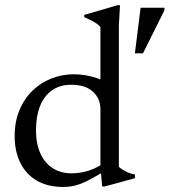

<svg xmlns="http://www.w3.org/2000/svg" viewBox="-20 -730 671 760"><path d="M377.5 -298Q377.5 -339.5 348 -367Q318.5 -394.5 261.5 -394.5Q217 -394.5 185.8 -372.5Q154.5 -350.5 138.5 -310.2Q122.5 -270 122.5 -215Q122.5 -160 140.2 -121.8Q158 -83.5 189.5 -63.8Q221 -44 262.5 -44Q301 -44 336.2 -56.2Q371.5 -68.5 405 -94.5V-59Q369 -37.5 344 -23.8Q319 -10 300 -2.8Q281 4.5 264.8 7.2Q248.5 10 230.5 10Q168 10 125 -15.5Q82 -41 60 -86.5Q38 -132 38 -191Q38 -248.5 56.8 -293.8Q75.5 -339 108.2 -370.8Q141 -402.5 183.2 -419.2Q225.5 -436 272.5 -436Q296.5 -436 319.5 -432Q342.5 -428 367 -419.8Q391.5 -411.5 419.5 -397.5L377.5 -369V-623Q371.5 -630.5 362 -637Q352.5 -643.5 340.2 -649.8Q328 -656 313.5 -662V-671L445.5 -709.5H455L450.5 -628.5V-70Q455 -65 462.5 -60.2Q470 -55.5 479 -51Q488 -46.5 497 -43.5Q506 -40.5 514 -39.5V-24.5L394.5 8H384.5L377.5 -68ZM514 -519 536.5 -699.5H631V-689.5L546 -519Z"/></svg>

Font: Newsreader 16pt
Style: Regular
Weight: 400
Designer: Hugues Gentile
Foundry: Production Type
Version: Version 1.003